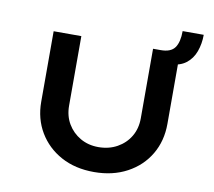

<svg xmlns="http://www.w3.org/2000/svg" viewBox="-88 -924 1151 1031"><g transform="rotate(10 488.0 -408.0)"><path d="M488 6Q385 6 308 -36Q231 -78 187.5 -151Q144 -224 144 -317V-701H295V-322Q295 -266 320.5 -223Q346 -180 389.5 -155Q433 -130 488 -130Q545 -130 590 -155Q635 -180 660.5 -223Q686 -266 686 -322V-701H728Q783 -701 804.5 -731.5Q826 -762 826 -822H941Q941 -773 925.5 -730.5Q910 -688 876.5 -662.5Q843 -637 791 -636L832 -674V-317Q832 -224 789 -151Q746 -78 668 -36Q590 6 488 6Z"/></g></svg>

Font: Lexend Peta SemiBold
Style: Regular
Weight: 600
Designer: Bonnie Shaver-Troup, Thomas Jockin
Foundry: Lexend
Version: Version 1.007